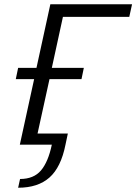

<svg xmlns="http://www.w3.org/2000/svg" viewBox="-20 -678 639 900"><path d="M140 -307H54L65 -360H151L216 -658H599L586 -599H275L223 -360H373L362 -307H212L156 -52H298L287 0Q266 106 212 154Q158 202 65 202L74 161Q138 161 172 121Q206 81 223 0H73Z"/></svg>

Font: LXGW Bright GB
Style: Italic
Weight: 400
Italic angle: -12°
Designer: Christian Thalmann (Catharsis Fonts)
Foundry: LXGW / Christian Thalmann (Catharsis Fonts) / Fontworks Inc.
Version: Version 5.510